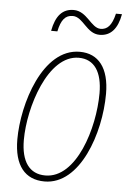

<svg xmlns="http://www.w3.org/2000/svg" viewBox="-52 -746 526 794"><g transform="rotate(5 211.0 -348.5)"><path d="M136 -613H162C172 -661 189 -682 220 -682C264 -682 282 -614 337 -614C383 -614 411 -646 422 -707H397C385 -656 366 -639 339 -639C299 -639 278 -707 222 -707C176 -707 148 -677 136 -613ZM163 10C310 10 385 -209 385 -373C385 -480 340 -537 262 -537C108 -537 36 -301 36 -154C36 -45 82 10 163 10ZM164 -15C98 -15 63 -64 63 -154C63 -289 132 -512 260 -512C325 -512 358 -461 358 -373C358 -228 293 -15 164 -15Z"/></g></svg>

Font: Noto Sans Condensed Thin
Style: Italic
Weight: 100
Width: 3
Italic angle: -12°
Designer: Monotype Design Team
Foundry: Monotype Imaging Inc.
Version: Version 2.013